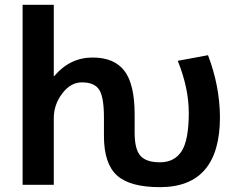

<svg xmlns="http://www.w3.org/2000/svg" viewBox="-20 -770 984 800"><path d="M541 -216.8Q541 -148.4 564.9 -121.1Q588.9 -93.8 646.5 -93.8Q707 -93.8 736.8 -140.1Q766.6 -186.5 766.6 -299.8Q766.6 -402.3 720.7 -516.6L846.7 -540Q895.5 -412.1 896.5 -283.2Q896.5 9.8 646.5 9.8Q520.5 9.8 466.8 -39.6Q413.1 -88.9 413.1 -203.1V-280.3Q413.1 -366.2 393.1 -396.5Q373 -426.8 321.3 -426.8Q274.4 -426.8 239.3 -380.4Q204.1 -334 204.1 -277.3V0H74.2V-750H204.1V-453.1H206.1Q271.5 -530.3 366.2 -530.3Q456.1 -530.3 498.5 -474.6Q541 -418.9 541 -293Z"/></svg>

Font: Mgen+ 1c bold
Style: Bold
Weight: 700
Designer: [Source Han Sans]
Ryoko NISHIZUKA  (kana & ideographs); Paul D. Hunt (Latin, Greek & Cyrillic); Wenlong ZHANG  (bopomofo
Version: Version 1.059.20150602